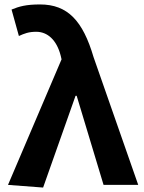

<svg xmlns="http://www.w3.org/2000/svg" viewBox="-20 -832 648 864"><path d="M174 12 320 -401H325L446 0H602L401 -575C353 -738 285 -812 160 -812C97 -812 66 -803 32 -789L65 -670C89 -681 109 -689 143 -689C194 -689 235 -652 253 -582L257 -565L16 0Z"/></svg>

Font: Kinto Sans
Style: Bold
Weight: 700
Designer: Authors: Ryoko NISHIZUKA  (kana & ideographs); Paul D. Hunt (Latin, Greek & Cyrillic); Wenlong ZHANG  (bopomofo); Sandol
Foundry: Adobe Systems Incorporated, ookami Inc.
Version: Version 0.001